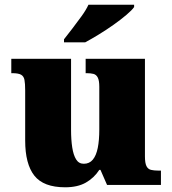

<svg xmlns="http://www.w3.org/2000/svg" viewBox="-20 -786 731 816"><path d="M257 10Q165 10 126 -39.5Q87 -89 87 -189V-402Q87 -431 84 -446.5Q81 -462 69.5 -468.5Q58 -475 32 -475H28V-536H282V-234Q282 -192 287 -159.5Q292 -127 303.5 -108.5Q315 -90 336 -90Q360 -90 374.5 -107.5Q389 -125 395.5 -157.5Q402 -190 402 -235V-417Q402 -444 395.5 -456.5Q389 -469 377 -472Q365 -475 348 -475H344V-536H596V-121Q596 -93 602.5 -80Q609 -67 622 -64Q635 -61 652 -61H664V0H435L407 -64H402Q380 -30 345 -10Q310 10 257 10ZM252 -619Q267 -638 287 -664Q307 -690 326.5 -717Q346 -744 356 -766H550V-756Q541 -743 517.5 -723Q494 -703 463 -681Q432 -659 400 -639.5Q368 -620 342 -606H252Z"/></svg>

Font: Noto Serif Kannada Black
Style: Regular
Weight: 900
Version: Version 2.003